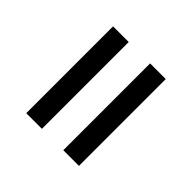

<svg xmlns="http://www.w3.org/2000/svg" viewBox="-29 -778 832 832"><g transform="rotate(-45 387.0 -361.5)"><path d="M653 -523V-427H121V-523ZM653 -296V-200H121V-296Z"/></g></svg>

Font: Poppins Cyr Med
Style: Regular
Weight: 500
Designer: Ninad Kale (Devanagari), Jonny Pinhorn (Latin)
Foundry: Indian Type Foundry
Version: 4.004